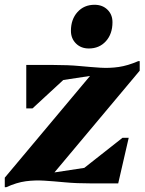

<svg xmlns="http://www.w3.org/2000/svg" viewBox="-25 -768 607 804"><path d="M-5 16V-24L352 -450L240 -433L111 -314H85V-496H198Q261 -496 308.5 -491.5Q356 -487 395 -484.5Q434 -482 472 -487.5Q510 -493 554 -512H560V-472L203 -46L328 -65L488 -191H514L470 0H358Q295 0 247.5 -4.5Q200 -9 160.5 -11.5Q121 -14 83 -9Q45 -4 1 16ZM347 -565Q314 -565 293 -586Q272 -607 272 -639Q272 -687 299.5 -717.5Q327 -748 371 -748Q404 -748 425 -727.5Q446 -707 446 -675Q446 -626 418.5 -595.5Q391 -565 347 -565Z"/></svg>

Font: Platypi
Style: Bold Italic
Weight: 700
Italic angle: -13°
Designer: David Sargent
Foundry: Bolt Cutter Type
Version: Version 1.200; ttfautohint (v1.8.4.7-5d5b)